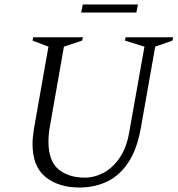

<svg xmlns="http://www.w3.org/2000/svg" viewBox="-20 -826 795 856"><path d="M334 10Q242 10 183.5 -36.5Q125 -83 125 -185Q125 -202 127 -219Q129 -236 132 -256L196 -618L125 -645L128 -660H350L346 -645L265 -618L204 -271Q200 -251 198 -231.5Q196 -212 196 -195Q196 -108 241 -71Q286 -34 359 -34Q400 -34 440.5 -55Q481 -76 512.5 -121Q544 -166 556 -236L624 -618L537 -645L540 -660H752L749 -645L672 -618L608 -256Q591 -160 552 -101.5Q513 -43 457.5 -16.5Q402 10 334 10ZM342 -770 349 -806H595L588 -770Z"/></svg>

Font: Spectral Light
Style: Italic
Weight: 300
Italic angle: -10°
Designer: Jean-Baptiste Levee
Foundry: Production Type
Version: Version 2.001